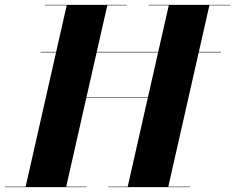

<svg xmlns="http://www.w3.org/2000/svg" viewBox="-63 -770 967 790"><path d="M104 -556.5H845.5V-554.5H104ZM-43 -2H42.5L211.5 -748H122V-750H458V-748H378.5L293 -371H546L631.5 -748H548V-750H884V-748H798.5L629.5 -2H719V0H383V-2H462.5L545.5 -369H292.5L209.5 -2H293V0H-43Z"/></svg>

Font: Bodoni* 96
Style: Bold Italic
Weight: 700
Italic angle: -13°
Version: Version 2.2